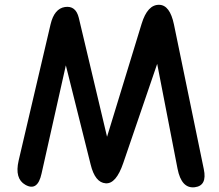

<svg xmlns="http://www.w3.org/2000/svg" viewBox="-20 -764 923 810"><path d="M425.8 9.3Q425.8 9.3 425.8 9.3Q380.9 6.3 362.3 -70.3L257.8 -488.3L155.3 -31.7Q138.7 44.9 86.9 15.6Q41 -10.3 58.6 -86.4L193.4 -661.6Q209 -727.5 253.9 -734.4Q299.8 -741.2 312.5 -688.5Q312.5 -688.5 431.6 -187L577.6 -664.1Q602.5 -745.1 651.9 -743.7Q696.8 -742.7 713.9 -660.6L839.8 -50.3Q854.5 19.5 801.8 25.9Q745.6 32.7 729 -52.2L643.1 -494.6L500 -76.2Q469.7 12.7 425.8 9.3Z"/></svg>

Font: Comic Relief LRS
Style: Regular
Weight: 400
Designer: Jeff Davis
Foundry: Loudifier
Version: Version 1.0